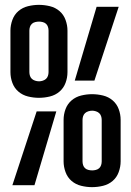

<svg xmlns="http://www.w3.org/2000/svg" viewBox="-20 -763 540 791"><path d="M140 -360Q118 -360 95.5 -365.5Q73 -371 56 -385.5Q39 -400 31 -421.5Q23 -443 23 -466V-637Q23 -659 31 -681Q39 -703 56 -717.5Q73 -732 95.5 -737.5Q118 -743 140 -743Q163 -743 185.5 -737.5Q208 -732 225 -717.5Q242 -703 250 -681Q258 -659 258 -637V-466Q258 -443 250 -421.5Q242 -400 225 -385.5Q208 -371 185.5 -365.5Q163 -360 140 -360ZM288 -431 378 -735H469L369 -431ZM141 -428Q148 -428 156 -430.5Q164 -433 169.5 -438Q175 -443 177.5 -450.5Q180 -458 180 -466V-637Q180 -645 177.5 -652.5Q175 -660 169.5 -665Q164 -670 156 -672Q148 -674 141 -674Q133 -674 125 -672Q117 -670 111.5 -665Q106 -660 103.5 -652.5Q101 -645 101 -637V-466Q101 -458 103.5 -450.5Q106 -443 111.5 -438Q117 -433 125 -430.5Q133 -428 141 -428ZM359 8Q337 8 314.5 2.5Q292 -3 275 -17.5Q258 -32 250 -54Q242 -76 242 -98V-269Q242 -292 250 -313.5Q258 -335 275 -349.5Q292 -364 314.5 -369.5Q337 -375 359 -375Q382 -375 404.5 -369.5Q427 -364 444 -349.5Q461 -335 469 -313.5Q477 -292 477 -269V-98Q477 -76 469 -54Q461 -32 444 -17.5Q427 -3 404.5 2.5Q382 8 359 8ZM360 -61Q367 -61 375 -63Q383 -65 388.5 -70Q394 -75 396.5 -82.5Q399 -90 399 -98V-269Q399 -277 396.5 -284.5Q394 -292 388.5 -297Q383 -302 375 -304.5Q367 -307 360 -307Q352 -307 344 -304.5Q336 -302 330.5 -297Q325 -292 322.5 -284.5Q320 -277 320 -269V-98Q320 -90 322.5 -82.5Q325 -75 330.5 -70Q336 -65 344 -63Q352 -61 360 -61ZM31 0 131 -304H212L122 0Z"/></svg>

Font: Iosevka Custom Medium
Style: Regular
Weight: 500
Monospace: yes
Designer: Belleve Invis
Foundry: Belleve Invis
Version: Version 32.5.0; ttfautohint (v1.8.4)